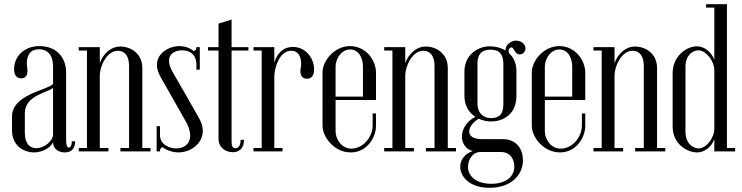

<svg xmlns="http://www.w3.org/2000/svg" viewBox="-20 -719 3524 912"><path d="M47 -391C47 -370 53 -347 81 -347C111 -347 114 -376 108 -405C105 -438 112 -485 165 -485C204 -485 232 -460 232 -402V-320C202 -289 37 -271 37 -165V-101C37 -21 100 5 140 5C177 5 217 -13 232 -43C232 -11 259 5 288 5C319 5 337 -13 337 -48H321C321 -29 316 -18 307 -18C299 -18 294 -30 294 -53V-376C294 -444 250 -500 168 -500C92 -500 47 -449 47 -391ZM232 -302V-81C232 -47 187 -15 153 -15C127 -15 98 -31 98 -89V-182C98 -267 211 -280 232 -302Z M354 0H495V-16H454V-361C454 -404 487 -478 540 -478C572 -478 593 -453 593 -407V-16H552V0H695V-16H656V-396C656 -464 602 -498 551 -498C507 -498 470 -464 454 -419V-495H354V-479H393V-16H354Z M740 -120H724V0H740C740 -10 743 -18 752 -20C773 -4 802 5 828 5C904 5 977 -67 927 -155C903 -197 845 -300 800 -377C758 -451 801 -480 845 -480C878 -480 913 -464 913 -411V-388H929V-495H913C913 -482 907 -478 899 -477C880 -493 856 -500 832 -500C770 -500 688 -446 744 -351C781 -286 835 -191 861 -145C910 -60 871 -14 817 -14C784 -14 740 -33 740 -77Z M968 -479H1018V-60C1018 -14 1056 4 1086 4C1117 4 1139 -15 1139 -55H1123C1123 -27 1112 -15 1099 -15C1086 -15 1080 -23 1080 -45V-479H1160V-495H1080V-626L1018 -607V-495H968Z M1184 0H1322V-16H1283V-356C1283 -393 1306 -478 1363 -478C1405 -478 1413 -435 1410 -405C1402 -373 1408 -345 1438 -345C1458 -345 1472 -359 1472 -389C1472 -442 1433 -496 1371 -496C1321 -496 1294 -460 1283 -421V-495H1184V-479H1223V-16H1184Z M1512 -375V-122C1512 -67 1568 5 1646 5C1724 5 1766 -67 1766 -121V-180H1750V-123C1750 -68 1705 -13 1649 -13C1603 -13 1574 -57 1574 -96V-244H1766V-374C1766 -433 1718 -500 1643 -500C1567 -500 1512 -429 1512 -375ZM1574 -403C1574 -438 1600 -484 1643 -484C1687 -484 1704 -439 1704 -403V-260H1574Z M1805 0H1946V-16H1905V-361C1905 -404 1938 -478 1991 -478C2023 -478 2044 -453 2044 -407V-16H2003V0H2146V-16H2107V-396C2107 -464 2053 -498 2002 -498C1958 -498 1921 -464 1905 -419V-495H1805V-479H1844V-16H1805Z M2186 -264C2186 -215 2209 -183 2238 -164C2160 -126 2151 -24 2225 -1C2187 11 2166 41 2166 73C2166 118 2208 173 2304 173C2418 173 2464 103 2464 43C2464 -9 2435 -58 2369 -58H2270C2181 -58 2201 -125 2254 -155C2273 -146 2295 -142 2314 -142C2361 -142 2433 -169 2433 -264V-383C2433 -419 2419 -447 2398 -466C2395 -475 2395 -484 2401 -490C2414 -503 2421 -482 2428 -472C2435 -462 2446 -459 2454 -461C2472 -464 2486 -491 2467 -511C2459 -521 2444 -526 2430 -526C2415 -526 2398 -517 2388 -503C2383 -495 2381 -488 2381 -479C2360 -492 2334 -499 2308 -499C2240 -499 2186 -450 2186 -380ZM2248 -416C2248 -471 2278 -483 2310 -483C2342 -483 2371 -472 2371 -413V-225C2371 -175 2350 -158 2312 -158C2272 -158 2248 -186 2248 -226ZM2203 74C2203 39 2225 3 2262 3H2358C2405 3 2423 37 2423 74C2423 115 2388 154 2314 154C2240 154 2203 116 2203 74Z M2506 -375V-122C2506 -67 2562 5 2640 5C2718 5 2760 -67 2760 -121V-180H2744V-123C2744 -68 2699 -13 2643 -13C2597 -13 2568 -57 2568 -96V-244H2760V-374C2760 -433 2712 -500 2637 -500C2561 -500 2506 -429 2506 -375ZM2568 -403C2568 -438 2594 -484 2637 -484C2681 -484 2698 -439 2698 -403V-260H2568Z M2799 0H2940V-16H2899V-361C2899 -404 2932 -478 2985 -478C3017 -478 3038 -453 3038 -407V-16H2997V0H3140V-16H3101V-396C3101 -464 3047 -498 2996 -498C2952 -498 2915 -464 2899 -419V-495H2799V-479H2838V-16H2799Z M3373 -387V-107C3373 -65 3336 -14 3298 -14C3273 -14 3236 -36 3236 -94V-402C3236 -460 3274 -480 3297 -480C3334 -480 3373 -428 3373 -387ZM3472 0V-16H3433V-699H3334V-683H3373V-435C3360 -470 3328 -499 3290 -499C3240 -499 3175 -451 3175 -372V-119C3175 -31 3248 5 3291 5C3326 5 3360 -21 3373 -58V0Z"/></svg>

Font: Emberly
Style: Regular
Weight: 400
Designer: Rajesh Rajput
Foundry: Rajesh Rajput
Version: Version 1.000